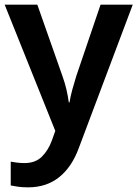

<svg xmlns="http://www.w3.org/2000/svg" viewBox="-20 -563 589 823"><path d="M0 -543H140L248 -236Q258 -208 264.5 -180.5Q271 -153 275 -124H278Q282 -150 290 -179Q298 -208 307 -237L411 -543H549L318 71Q288 153 233.5 196.5Q179 240 101 240Q76 240 58 237.5Q40 235 26 232V130Q37 132 52.5 134Q68 136 85 136Q132 136 159.5 108.5Q187 81 202 40L217 -2Z"/></svg>

Font: Noto Sans Lisu SemiBold
Style: Regular
Weight: 600
Designer: Monotype Design Team. David Williams.
Foundry: Monotype Imaging Inc.
Version: Version 2.102; ttfautohint (v1.8.4.7-5d5b)